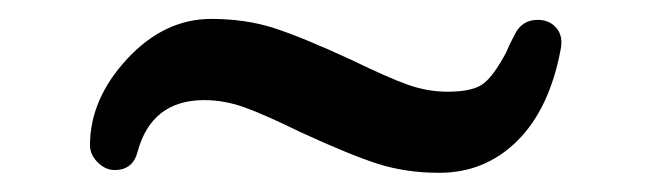

<svg xmlns="http://www.w3.org/2000/svg" viewBox="-20 -387 678 201"><path d="M566.9 -335Q555.2 -272.9 521.5 -239.5Q487.8 -206.1 439.9 -206.1Q404.8 -206.1 375.2 -215.6Q345.7 -225.1 293.9 -249Q255.9 -267.6 235.1 -274.9Q214.4 -282.2 193.8 -282.2Q138.7 -282.2 124 -228Q119.1 -209 100.1 -209Q90.3 -209 82.3 -217Q74.2 -225.1 74.2 -234.9Q74.2 -283.2 113 -325.2Q151.9 -367.2 201.2 -367.2Q236.8 -367.2 266.6 -357.7Q296.4 -348.1 348.1 -324.2Q386.2 -305.7 407 -298.3Q427.7 -291 448.2 -291Q474.6 -291 485.6 -299.1Q496.6 -307.1 509.8 -332Q513.7 -341.3 519 -351.1Q526.4 -366.2 543 -366.2Q555.2 -366.2 562.5 -357.7Q569.8 -349.1 566.9 -335Z"/></svg>

Font: Aka-Acid-Varela
Style: Regular
Weight: 400
Designer: Joe Prince, Avraham Cornfeld, Cyberella
Foundry: Joe Prince, Avraham Cornfeld, Cyberella
Version: Version 2.000; ttfautohint (v1.5.33-1714) -l 8 -r 50 -G 200 